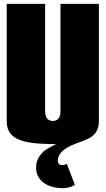

<svg xmlns="http://www.w3.org/2000/svg" viewBox="-20 -740 550 1000"><path d="M15 -720V-110C15 -22 80 10 255 10H272C241 26 218 39 207 49C169 84 168 117 168 134C168 198 224 240 307 240C326 240 348 236 370 223L328 113C320 118 312 120 305 120C288 120 281 109 281 99C281 45 342 19 399 -1C449 -19 495 -38 495 -110V-720H295V-160C295 -128 281 -110 255 -110C229 -110 215 -128 215 -160V-720Z"/></svg>

Font: MikodacsPCS
Style: Regular
Weight: 900
Designer: gluk (gluksza@wp.pl)
Foundry: gluk (gluksza@wp.pl)
Version: Version 0.27